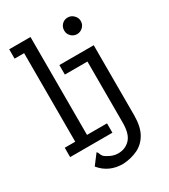

<svg xmlns="http://www.w3.org/2000/svg" viewBox="-204 -761 907 1031"><g transform="rotate(-30 250.0 -245.5)"><path d="M19 0V-58H84V-607H25V-665H157V-58H281V0ZM382 -553Q361 -553 346 -568Q331 -583 331 -604Q331 -626 345.5 -641Q360 -656 382 -656Q403 -656 418.5 -640.5Q434 -625 434 -604Q434 -583 418.5 -568Q403 -553 382 -553ZM248 174Q160 174 108 110L155 48Q162 55 164 63Q166 71 173.5 80Q181 89 206 101Q230 112 253 112Q298 112 327 81.5Q356 51 356 -18V-398H216V-457H429V-22Q429 47 405 89.5Q381 132 340 151.5Q299 171 248 174Z"/></g></svg>

Font: Inconsolata Nerd Font Mono
Style: Regular
Weight: 400
Monospace: yes
Designer: Raph Levien, Cyreal, Brenton Simpson
Foundry: Raph Levien, Cyreal, Google
Version: Version 3.000; ttfautohint (v1.8.3);Nerd Fonts 3.0.2